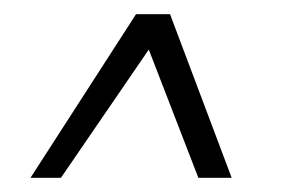

<svg xmlns="http://www.w3.org/2000/svg" viewBox="-20 -480 402 271"><path d="M66 -229H23L172 -460H220L307 -229H260L190 -410Z"/></svg>

Font: Genos Thin Medium
Style: Italic
Weight: 500
Italic angle: -8°
Version: Version 1.010